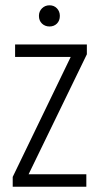

<svg xmlns="http://www.w3.org/2000/svg" viewBox="-20 -705 376 725"><path d="M306 -47H88L308 -500V-537H37V-490H247L28 -37V0H306ZM167 -605Q184 -605 195 -616Q206 -627 206 -645Q206 -662 195 -673.5Q184 -685 167 -685Q150 -685 138.5 -673.5Q127 -662 127 -645Q127 -627 138.5 -616Q150 -605 167 -605Z"/></svg>

Font: Secuela Light
Style: Regular
Weight: 300
Designer: Fernando Haro
Foundry: deFharo
Version: Version 1.708